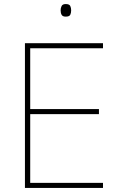

<svg xmlns="http://www.w3.org/2000/svg" viewBox="-20 -927 590 947"><path d="M488 0H103V-714H488V-689H129V-389H468V-364H129V-25H488ZM304 -907Q322 -907 326.5 -897.5Q331 -888 331 -876Q331 -863 326.5 -854Q322 -845 304 -845Q289 -845 284 -854Q279 -863 279 -876Q279 -888 284 -897.5Q289 -907 304 -907Z"/></svg>

Font: Noto Sans Devanagari Thin
Style: Regular
Weight: 100
Designer: Jelle Bosma - Monotype Design Team
Foundry: Monotype Imaging Inc.
Version: Version 2.004; ttfautohint (v1.8.4.7-5d5b)